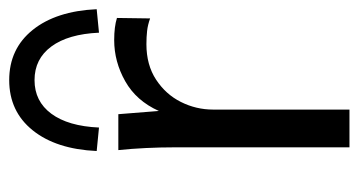

<svg xmlns="http://www.w3.org/2000/svg" viewBox="-201 -578 779 417"><g transform="rotate(-90 188.5 -369.5)"><path d="M69 0ZM77 0V-381Q77 -411 75.5 -442Q74 -473 71 -502H149L156 -414Q178 -463 220.5 -487Q263 -511 310 -511Q339 -511 358 -505L357 -433Q343 -438 330 -439.5Q317 -441 301 -441Q256 -441 224 -420Q192 -399 175.5 -366Q159 -333 159 -296V0ZM120 -544 69 -549Q73 -637 114 -688Q155 -739 223 -739Q291 -739 332 -688Q373 -637 377 -549L326 -544Q323 -611 296 -647.5Q269 -684 223 -684Q177 -684 150 -647.5Q123 -611 120 -544Z"/></g></svg>

Font: Winston
Style: Regular
Weight: 400
Designer: Original fonts by Vernon Adams / Changes by Cristiano Sobral
Foundry: Original fonts by Vernon Adams / Changes by Cristiano Sobral
Version: Version 2.503;July 17, 2020;FontCreator 13.0.0.2655 64-bit